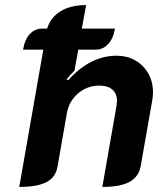

<svg xmlns="http://www.w3.org/2000/svg" viewBox="-20 -729 635 758"><path d="M584 -364Q584 -349 581 -332L535 -71Q527 -30 490.5 -10.5Q454 9 384 9L440 -311Q442 -325 442 -330Q442 -359 424 -375Q406 -391 372 -391Q324 -391 288 -360Q252 -329 244 -282L207 -71Q200 -29 163.5 -10Q127 9 56 9L151 -533H71Q78 -574 98 -595Q118 -616 146 -616H166Q179 -660 219 -684.5Q259 -709 320 -709L303 -616H434Q427 -576 406.5 -554.5Q386 -533 359 -533H289L274 -450Q255 -431 243 -416L249 -412Q336 -509 440 -509Q503 -509 543.5 -468Q584 -427 584 -364Z"/></svg>

Font: K2D ExtraBold
Style: Italic
Weight: 800
Italic angle: -10°
Designer: Katatrad Aksorn Co.,Ltd.
Foundry: Cadson Demak Co.,Ltd.
Version: Version 1.000; ttfautohint (v1.6)